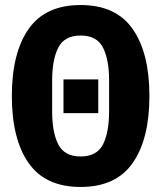

<svg xmlns="http://www.w3.org/2000/svg" viewBox="-20 -730 640 762"><path d="M232 -281V-415H370V-281ZM300 12Q160 12 93.5 -83Q27 -178 27 -349Q27 -520 93.5 -615Q160 -710 300 -710Q440 -710 506.5 -615Q573 -520 573 -349Q573 -178 506.5 -83Q440 12 300 12ZM300 -109Q364 -109 388.5 -156.5Q413 -204 413 -289V-410Q413 -494 388.5 -541.5Q364 -589 300 -589Q236 -589 211.5 -541.5Q187 -494 187 -410V-288Q187 -204 211.5 -156.5Q236 -109 300 -109Z"/></svg>

Font: Lilex
Style: Regular
Weight: 400
Monospace: yes
Designer: Mike Abbink, Paul van der Laan, Pieter van Rosmalen, Mikhael Khrustik
Foundry: Mikhael Khrustik
Version: Version 2.510